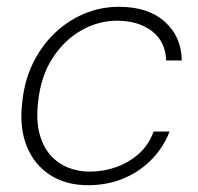

<svg xmlns="http://www.w3.org/2000/svg" viewBox="-20 -533 584 565"><path d="M239 12Q174 12 127.5 -18Q81 -48 59 -102Q37 -156 45 -228Q51 -293 76 -345Q101 -397 140 -434.5Q179 -472 227.5 -492.5Q276 -513 330 -513Q416 -513 465 -469Q514 -425 515 -355H469Q467 -411 427 -441.5Q387 -472 324 -472Q270 -472 220 -444Q170 -416 135 -362.5Q100 -309 92 -232Q86 -179 96 -140.5Q106 -102 128 -77Q150 -52 180 -40Q210 -28 243 -28Q285 -28 322.5 -41.5Q360 -55 389 -81Q418 -107 432 -146H479Q462 -101 427.5 -65Q393 -29 345 -8.5Q297 12 239 12Z"/></svg>

Font: DM Sans 18pt ExtraLight
Style: Italic
Weight: 250
Italic angle: -10°
Designer: Colophon Foundry, Jonny Pinhorn
Foundry: Colophon Foundry
Version: Version 4.004;gftools[0.9.30]